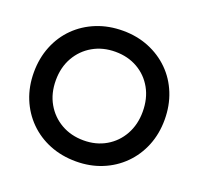

<svg xmlns="http://www.w3.org/2000/svg" viewBox="-123 -825 1003 970"><g transform="rotate(20 378.5 -340.0)"><path d="M27 -340Q27 -416 53 -480.5Q79 -545 126.5 -592Q174 -639 238.5 -665Q303 -691 380 -691Q455 -691 519 -665Q583 -639 630.5 -592Q678 -545 704 -480.5Q730 -416 730 -340Q730 -264 704 -200Q678 -136 630.5 -88.5Q583 -41 519 -15Q455 11 380 11Q303 11 238.5 -15Q174 -41 126.5 -88.5Q79 -136 53 -200Q27 -264 27 -340ZM145 -340Q145 -270 175.5 -216.5Q206 -163 259 -132.5Q312 -102 380 -102Q447 -102 499.5 -132.5Q552 -163 582 -217Q612 -271 612 -340Q612 -411 582 -464.5Q552 -518 499.5 -548Q447 -578 380 -578Q312 -578 259 -547.5Q206 -517 175.5 -463.5Q145 -410 145 -340Z"/></g></svg>

Font: Gabarito Medium
Style: Regular
Weight: 500
Designer: Leandro Assis / Alvaro Franca / Felipe Casaprima
Foundry: Naipe Foundry
Version: Version 1.000